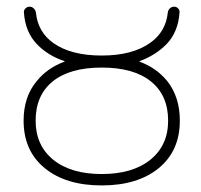

<svg xmlns="http://www.w3.org/2000/svg" viewBox="-20 -567 602 576"><path d="M86.9 -205.1Q86.9 -130.9 139.6 -87.9Q192.4 -44.9 285.2 -44.9Q377.9 -44.9 431.2 -87.9Q484.4 -130.9 484.4 -205.1Q484.4 -281.2 432.6 -322.8Q380.9 -364.3 285.2 -364.3Q189.5 -364.3 138.2 -322.8Q86.9 -281.2 86.9 -205.1ZM50.8 -205.1Q50.8 -276.4 89.8 -323.2Q122.1 -363.3 172.9 -381.8Q173.8 -381.8 173.8 -382.8Q173.8 -383.8 172.9 -383.8Q123 -400.4 89.8 -435.5Q55.7 -471.7 51.8 -529.3Q50.8 -536.1 56.2 -541.5Q61.5 -546.9 68.8 -546.9Q76.2 -546.9 81.5 -541.5Q86.9 -536.1 87.9 -528.3Q93.8 -470.7 140.6 -437.5Q193.4 -400.4 285.2 -400.4Q377 -400.4 430.7 -438.5Q477.5 -471.7 483.4 -529.3Q484.4 -537.1 489.7 -542Q495.1 -546.9 502.4 -546.9Q509.8 -546.9 514.6 -541.5Q519.5 -536.1 518.6 -529.3Q514.6 -471.7 480.5 -435.5Q447.3 -401.4 399.4 -383.8Q398.4 -383.8 398.4 -382.8Q398.4 -381.8 399.4 -381.8Q449.2 -363.3 481.4 -324.2Q519.5 -276.4 519.5 -205.1Q519.5 -114.3 456.1 -62.5Q392.6 -10.7 285.2 -10.7Q177.7 -10.7 114.3 -62.5Q50.8 -114.3 50.8 -205.1Z"/></svg>

Font: Gen Jyuu Gothic ExtraLight
Style: Regular
Weight: 100
Designer: [Source Han Sans]
Ryoko NISHIZUKA  (kana & ideographs); Paul D. Hunt (Latin, Greek & Cyrillic); Wenlong ZHANG  (bopomofo
Version: Version 1.002.20150607